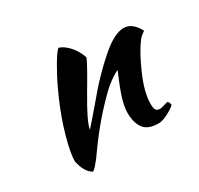

<svg xmlns="http://www.w3.org/2000/svg" viewBox="-120 -630 853 824"><g transform="rotate(-30 306.5 -217.5)"><path d="M258.8 -484.9Q284.7 -476.6 307.9 -449.5Q331.1 -422.4 341.8 -389.2Q331.1 -362.3 267.3 -254.9Q203.6 -147.5 199.2 -112.8Q221.7 -137.2 271.7 -196.3Q321.8 -255.4 332 -266.1Q358.4 -294.4 378.7 -314.2Q398.9 -334 430.4 -361.6Q461.9 -389.2 490.5 -404.1Q519 -418.9 542 -418.9Q584.5 -418.9 612.8 -365.2Q612.8 -364.3 609.6 -362.3Q606.4 -360.4 599.1 -354.7Q591.8 -349.1 584 -339.8Q550.8 -296.9 515.4 -215.8Q480 -134.8 480 -79.1Q480 -55.7 485.8 -47.9Q491.7 -40 504.9 -40Q512.7 -40 527.8 -44.9Q543 -49.8 546.9 -49.8Q550.3 -47.9 553.2 -41.3Q556.2 -34.7 556.2 -29.8Q540 -15.1 513.4 -2Q486.8 11.2 470.2 11.2Q416.5 11.2 395.8 -17.1Q375 -45.4 375 -95.2Q375 -122.6 386.5 -161.4Q397.9 -200.2 430.2 -274.9Q428.2 -274.9 417 -269Q405.8 -263.2 386.2 -249Q366.7 -234.9 349.1 -217.8Q262.2 -133.3 188 -30.8Q170.4 -5.4 160.6 7.6Q150.9 20.5 139.9 33Q128.9 45.4 121.1 49.8Q86.4 29.8 75.2 -27.8Q75.2 -66.4 96.2 -142.1Q117.2 -217.8 149.9 -293Q173.3 -347.7 197.8 -392.8Q222.2 -438 237.3 -460.2Q252.4 -482.4 258.8 -484.9Z"/></g></svg>

Font: Kaushan Script
Style: Regular
Weight: 400
Designer: Pablo Impallari
Foundry: Pablo Impallari
Version: Version 1.002